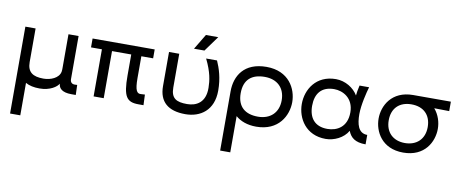

<svg xmlns="http://www.w3.org/2000/svg" viewBox="-79 -1066 4095 1702"><g transform="rotate(10 1968.5 -215.5)"><path d="M589 -74C562 -73 546 -88 546 -116V-504H455V-202C455 -191 455 -178 453 -167C442 -107 368 -78 304 -78C210 -78 159 -110 159 -201V-504H67V278H159V-14C192 5 234 14 285 14C380 14 440 -30 455 -59L458 -45C463 -21 485 15 572 15H612L609 -75Z M1231 -504H672V-424H770V0H861V-424H1034V-235C1034 -44 1067 0 1174 0H1219L1215 -95L1178 -93C1145 -91 1125 -113 1125 -228V-424H1231Z M1767 -709H1656L1573 -571H1667ZM1597 14C1732 14 1849 -64 1849 -242C1849 -354 1821 -439 1792 -504H1694C1750 -390 1759 -317 1760 -252C1762 -117 1678 -77 1597 -77C1501 -77 1452 -102 1452 -201V-504H1360V-197C1360 -56 1442 14 1597 14Z M2235 -524C2034 -524 1958 -395 1958 -255V278H2049V-48C2093 -10 2154 14 2235 14C2437 14 2513 -135 2513 -255C2513 -375 2437 -524 2235 -524ZM2235 -76C2121 -76 2049 -132 2049 -255C2049 -378 2119 -434 2235 -434C2346 -434 2418 -368 2418 -255C2418 -142 2344 -76 2235 -76Z M2860 14C2936 14 3020 -25 3059 -94C3081 -37 3122 0 3218 0V-85C3136 -85 3117 -166 3117 -255C3117 -338 3146 -453 3161 -504H3075C3067 -472 3059 -425 3059 -412C3022 -475 2945 -524 2860 -524C2682 -524 2599 -386 2599 -255C2599 -125 2682 14 2860 14ZM2860 -76C2746 -76 2692 -146 2692 -255C2692 -365 2746 -434 2860 -434C2936 -434 3036 -386 3036 -255C3036 -123 2946 -76 2860 -76Z M3558 -504C3365 -504 3292 -361 3292 -246C3292 -130 3365 14 3558 14C3752 14 3825 -130 3825 -246C3825 -305 3806 -370 3762 -421L3897 -419V-504ZM3558 -72C3453 -72 3383 -137 3383 -246C3383 -356 3451 -420 3558 -420C3666 -420 3734 -356 3734 -246C3734 -137 3663 -72 3558 -72Z"/></g></svg>

Font: Hibana SubMedium
Style: Regular
Weight: 500
Width: 6
Designer: pygmalion
Foundry: ybstudio
Version: Version 0.930;hotconv 1.0.109;makeotfexe 2.5.65596